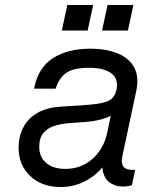

<svg xmlns="http://www.w3.org/2000/svg" viewBox="-20 -735 658 773"><path d="M524 -51 511 11Q502 13 493 14.5Q484 16 475 16Q443 16 419.5 -2Q396 -20 392 -61Q361 -24 317.5 -3Q274 18 224 18Q149 18 102 -26Q55 -70 55 -139Q55 -213 100 -257.5Q145 -302 230 -306Q253 -308 277 -309Q301 -310 346 -314Q399 -319 420.5 -331Q442 -343 449 -374Q458 -417 428.5 -439.5Q399 -462 340 -462Q275 -462 246.5 -441.5Q218 -421 204 -378H117Q134 -464 194 -501.5Q254 -539 344 -539Q406 -539 452.5 -520.5Q499 -502 520 -464Q541 -426 528 -366L473 -108Q466 -77 478 -63Q490 -49 524 -51ZM412 -202 426 -269Q387 -249 325 -244L268 -240Q231 -238 201.5 -229Q172 -220 155 -200Q138 -180 138 -143Q138 -103 166 -79Q194 -55 243 -55Q308 -55 353.5 -96.5Q399 -138 412 -202ZM251 -715H355L333 -612H229ZM413 -715H517L495 -612H391Z"/></svg>

Font: Fragment Mono
Style: Italic
Weight: 400
Italic angle: -12°
Designer: Wei Huang based on Nimbus Sans by URW Studio, based on Helvetica by Max Miedinger.
Foundry: Wei Huang
Version: Version 1.011; ttfautohint (v1.8.4.7-5d5b)